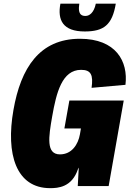

<svg xmlns="http://www.w3.org/2000/svg" viewBox="-20 -1006 707 1038"><path d="M438 -835.9C541 -835.9 586.9 -871.1 606 -986.3H498C487.8 -935.1 461.4 -919.9 443.4 -919.9C428.2 -919.9 398.4 -919.9 408.7 -986.3H306.6C289.6 -897 320.3 -835.9 438 -835.9ZM658.2 -547.4C673.8 -674.3 606.9 -796.4 412.1 -796.4C193.4 -796.4 92.3 -638.2 52.7 -411.6C10.3 -171.9 67.4 11.2 251 11.2C292.5 11.2 369.1 7.3 401.9 -92.8L405.8 -100.1L400.4 0H567.4L648.9 -462.4H355L328.1 -311.5H417.5L412.1 -279.8C402.3 -224.6 367.7 -171.4 304.2 -171.4C228 -171.4 242.7 -265.6 262.2 -377C284.7 -505.4 315.4 -628.4 418.5 -628.4C472.2 -628.4 484.9 -600.6 475.1 -531.2Z"/></svg>

Font: Decalotype Black Italic
Style: Regular
Weight: 900
Italic angle: -10°
Designer: Alfredo Marco Pradil
Foundry: Alfredo Marco Pradil
Version: Version 1.0